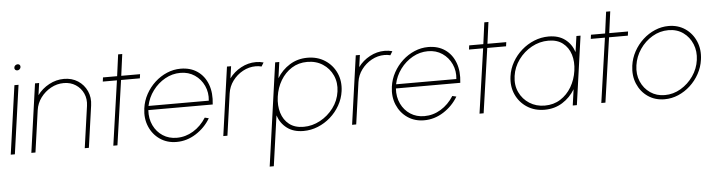

<svg xmlns="http://www.w3.org/2000/svg" viewBox="-61 -900 5217 1393"><g transform="rotate(-5 2547.0 -203.5)"><path d="M60 -500H90L19.5 0H-10.5ZM90.5 -605Q81 -605 75 -611.2Q69 -617.5 70.5 -627Q71.5 -637 79.2 -643Q87 -649 96.5 -649Q105.5 -649 111 -643Q116.5 -637 115.5 -627Q114 -617.5 106.8 -611.2Q99.5 -605 90.5 -605Z M601.5 -304.5 558.5 0H528.5L571.5 -304.5Q578.5 -354.5 560 -395Q541.5 -435.5 504.2 -459.8Q467 -484 417.5 -484Q368 -484 323.8 -459.8Q279.5 -435.5 249.5 -395Q219.5 -354.5 212.5 -304.5L169.5 0H139.5L210 -500H240L227.5 -412.5Q261.5 -458.5 313 -486.2Q364.5 -514 421.5 -514Q479.5 -514 523 -485.8Q566.5 -457.5 588.2 -410Q610 -362.5 601.5 -304.5Z M971 -470H834L766.5 0H736.5L804 -470H701L705 -500H808L829 -657H859L838 -500H975Z M1197 13Q1128 13 1076.2 -22.5Q1024.5 -58 999.2 -117.8Q974 -177.5 984 -250Q991.5 -305 1017.8 -352.8Q1044 -400.5 1083.5 -436.8Q1123 -473 1171.2 -493.5Q1219.5 -514 1271 -514Q1342.5 -514 1393.2 -479Q1444 -444 1467.5 -381.2Q1491 -318.5 1481 -235H1012Q1008 -172.5 1031.8 -123.2Q1055.5 -74 1099.5 -45.5Q1143.5 -17 1201 -17Q1265 -17 1321 -51Q1377 -85 1415 -145L1444 -138Q1404.5 -71.5 1338.2 -29.2Q1272 13 1197 13ZM1016 -265H1455Q1461.5 -323.5 1438.5 -373.5Q1415.5 -423.5 1370.8 -453.8Q1326 -484 1267 -484Q1207.5 -484 1155 -454.5Q1102.5 -425 1065.5 -375.2Q1028.5 -325.5 1016 -265Z M1537.5 0 1608 -500H1638L1625.5 -412.5Q1659.5 -458.5 1711 -486.2Q1762.5 -514 1819.5 -514Q1849 -514 1875 -506.5L1858 -478.5Q1837 -484 1815.5 -484Q1766 -484 1721.8 -459.8Q1677.5 -435.5 1647.5 -395Q1617.5 -354.5 1610.5 -304.5L1567.5 0Z M1883.5 250H1853.5L1959 -500H1989L1972.5 -383Q2008 -441.5 2065.2 -477.2Q2122.5 -513 2195 -513Q2267.5 -513 2322.2 -477.5Q2377 -442 2404 -382.2Q2431 -322.5 2421 -250Q2413.5 -195.5 2386.2 -147.5Q2359 -99.5 2317.8 -63.2Q2276.5 -27 2226 -6.5Q2175.5 14 2121 14Q2048.5 14 2001.2 -21.8Q1954 -57.5 1935 -116ZM2190.5 -483Q2127 -483 2077.5 -451.8Q2028 -420.5 1996.5 -367.8Q1965 -315 1956 -250Q1947 -186 1963.2 -132.8Q1979.5 -79.5 2020 -47.8Q2060.5 -16 2125 -16Q2187.5 -16 2245 -47Q2302.5 -78 2342.2 -131Q2382 -184 2391 -250Q2400 -314 2376 -367Q2352 -420 2303.5 -451.5Q2255 -483 2190.5 -483Z M2475.5 0 2546 -500H2576L2563.5 -412.5Q2597.5 -458.5 2649 -486.2Q2700.5 -514 2757.5 -514Q2787 -514 2813 -506.5L2796 -478.5Q2775 -484 2753.5 -484Q2704 -484 2659.8 -459.8Q2615.5 -435.5 2585.5 -395Q2555.5 -354.5 2548.5 -304.5L2505.5 0Z M3000 13Q2931 13 2879.2 -22.5Q2827.5 -58 2802.2 -117.8Q2777 -177.5 2787 -250Q2794.5 -305 2820.8 -352.8Q2847 -400.5 2886.5 -436.8Q2926 -473 2974.2 -493.5Q3022.5 -514 3074 -514Q3145.5 -514 3196.2 -479Q3247 -444 3270.5 -381.2Q3294 -318.5 3284 -235H2815Q2811 -172.5 2834.8 -123.2Q2858.5 -74 2902.5 -45.5Q2946.5 -17 3004 -17Q3068 -17 3124 -51Q3180 -85 3218 -145L3247 -138Q3207.5 -71.5 3141.2 -29.2Q3075 13 3000 13ZM2819 -265H3258Q3264.5 -323.5 3241.5 -373.5Q3218.5 -423.5 3173.8 -453.8Q3129 -484 3070 -484Q3010.5 -484 2958 -454.5Q2905.5 -425 2868.5 -375.2Q2831.5 -325.5 2819 -265Z M3638 -470H3501L3433.5 0H3403.5L3471 -470H3368L3372 -500H3475L3496 -657H3526L3505 -500H3642Z M4153 -500H4183L4112.5 0H4082.5L4099 -117Q4064 -58.5 4007 -22.8Q3950 13 3877 13Q3804.5 13 3749.8 -22.5Q3695 -58 3668 -117.8Q3641 -177.5 3651 -250Q3658.5 -305 3685.8 -352.8Q3713 -400.5 3754.2 -436.8Q3795.5 -473 3846 -493.5Q3896.5 -514 3951 -514Q4024 -514 4071 -478.2Q4118 -442.5 4136.5 -384ZM3881 -17Q3945.5 -17 3995 -48.5Q4044.5 -80 4075.8 -133Q4107 -186 4116 -250Q4125.5 -315.5 4108.8 -368.5Q4092 -421.5 4051.2 -452.8Q4010.5 -484 3947 -484Q3882.5 -484 3825.2 -452.5Q3768 -421 3729 -367.8Q3690 -314.5 3681 -250Q3671.5 -184.5 3696.2 -131.8Q3721 -79 3769.8 -48Q3818.5 -17 3881 -17Z M4525 -470H4388L4320.5 0H4290.5L4358 -470H4255L4259 -500H4362L4383 -657H4413L4392 -500H4529Z M4751 13Q4682 13 4630.2 -22.5Q4578.5 -58 4553.2 -117.8Q4528 -177.5 4538 -250Q4545.5 -305 4571.8 -352.8Q4598 -400.5 4637.5 -436.8Q4677 -473 4725.2 -493.5Q4773.5 -514 4825 -514Q4894 -514 4945.8 -478.5Q4997.5 -443 5023 -383Q5048.5 -323 5038 -250Q5030.5 -195.5 5004.2 -148Q4978 -100.5 4938.5 -64.2Q4899 -28 4851 -7.5Q4803 13 4751 13ZM4755 -17Q4817 -17 4871.5 -49.2Q4926 -81.5 4962.8 -134.5Q4999.5 -187.5 5008 -250Q5017 -313 4995.2 -366.2Q4973.5 -419.5 4928.2 -451.8Q4883 -484 4821 -484Q4758.5 -484 4704 -451.8Q4649.5 -419.5 4613.2 -366.2Q4577 -313 4568 -250Q4558.5 -185 4581.2 -132.2Q4604 -79.5 4649.5 -48.2Q4695 -17 4755 -17Z"/></g></svg>

Font: Urbanist Thin
Style: Italic
Weight: 100
Italic angle: -8°
Designer: Corey Hu
Foundry: Corey Hu
Version: Version 1.321; ttfautohint (v1.8.4.7-5d5b)